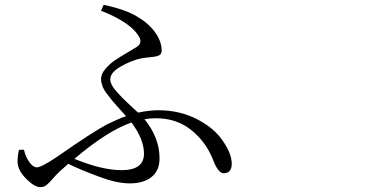

<svg xmlns="http://www.w3.org/2000/svg" viewBox="-20 -770 1540 795"><path d="M576.2 -133.8Q576.2 -193.4 524.4 -262.7Q424.8 -228.5 288.1 -112.3Q402.3 -65.4 483.4 -65.4Q576.2 -65.4 576.2 -133.8ZM398.4 -725.6 409.2 -750Q501 -730.5 547.9 -701.2Q592.8 -675.8 621.1 -637.7Q649.4 -599.6 649.4 -559.6Q649.4 -550.8 644.5 -545.4Q639.6 -540 630.4 -537.6Q621.1 -535.2 611.8 -534.2Q602.5 -533.2 588.4 -531.7Q574.2 -530.3 564.5 -528.3Q523.4 -519.5 480 -494.6Q436.5 -469.7 436.5 -441.4Q436.5 -430.7 443.4 -417.5Q450.2 -404.3 464.8 -388.2Q479.5 -372.1 490.7 -360.8Q502 -349.6 522.9 -330.1Q543.9 -310.5 551.8 -303.7Q597.7 -313.5 635.7 -313.5Q724.6 -313.5 796.9 -275.9Q869.1 -238.3 903.3 -185.5Q939.5 -133.8 939.5 -91.8Q939.5 -52.7 906.2 -52.7Q882.8 -52.7 861.3 -110.4Q832 -183.6 771.5 -231.9Q710.9 -280.3 626 -280.3Q598.6 -280.3 578.1 -276.4Q640.6 -200.2 640.6 -114.3Q640.6 -63.5 607.4 -37.1Q574.2 -10.7 517.6 -10.7Q464.8 -10.7 396.5 -36.1Q313.5 -66.4 262.7 -91.8L226.6 -59.6Q213.9 -47.9 197.8 -29.3Q181.6 -10.7 171.4 -2.9Q161.1 4.9 147.5 4.9Q122.1 4.9 87.4 -30.8Q52.7 -66.4 52.7 -100.6Q52.7 -126 58.6 -149.4L79.1 -150.4Q85.9 -120.1 101.6 -98.6Q117.2 -77.1 132.8 -77.1Q151.4 -77.1 216.8 -121.1Q362.3 -222.7 422.9 -254.9Q463.9 -275.4 502 -289.1Q496.1 -295.9 475.1 -318.8Q454.1 -341.8 445.3 -352.5Q436.5 -363.3 422.9 -381.3Q409.2 -399.4 403.8 -414.6Q398.4 -429.7 398.4 -443.4Q398.4 -463.9 417 -485.4Q435.5 -506.8 456.1 -520.5Q476.6 -534.2 507.8 -552.7Q539.1 -571.3 546.9 -576.2Q570.3 -591.8 556.6 -616.2Q524.4 -675.8 398.4 -725.6Z"/></svg>

Font: Bpmf Zihi Serif Regular
Style: Regular
Weight: 400
Foundry: But Ko
Version: Version 1.320